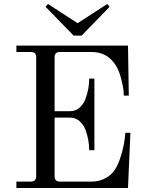

<svg xmlns="http://www.w3.org/2000/svg" viewBox="-20 -940 730 960"><path d="M208 -906 220 -920 368 -824 516 -920 528 -906 388 -762H348ZM62 0V-32H134Q161 -32 161 -59V-653Q161 -667 154.5 -673.5Q148 -680 134 -680H62V-712H620L624 -462H599Q599 -472 597.5 -489Q596 -506 585.5 -547.5Q575 -589 557 -616Q515 -680 439 -680H280Q266 -680 259.5 -673.5Q253 -667 253 -653V-384H330Q357 -384 377 -401Q397 -418 407 -444.5Q417 -471 421.5 -496.5Q426 -522 426 -547H452V-189H426Q426 -214 421.5 -239.5Q417 -265 407 -291.5Q397 -318 377 -335Q357 -352 330 -352H253V-59Q253 -32 280 -32H440Q470 -32 499.5 -45Q529 -58 550 -85Q570 -112 584.5 -160Q599 -208 603 -242L607 -276H632L620 0Z"/></svg>

Font: Old Standard TT
Style: Regular
Weight: 400
Designer: Alexey Kryukov <alexios@thessalonica.org.ru>
Version: Version 2.2